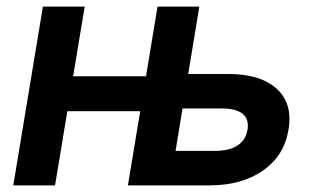

<svg xmlns="http://www.w3.org/2000/svg" viewBox="-20 -559 947 579"><path d="M463.9 0 481.4 -104H628.4Q670.4 -104 695.6 -119.9Q720.7 -135.7 726.1 -166.5Q731.9 -199.2 711.9 -215.6Q691.9 -231.9 649.9 -231.9H487.3L504.4 -335.9H668Q765.6 -335.9 814.5 -291.3Q863.3 -246.6 850.1 -168.5Q837.4 -89.8 773.4 -44.9Q709.5 0 612.3 0ZM20 0 109.4 -539.1H235.4L146 0ZM148.9 -223.6 166.5 -329.1H453.6L436.5 -223.6ZM365.7 0 455.1 -539.1H581.1L492.2 0Z"/></svg>

Font: Inter 18pt SemiBold
Style: Italic
Weight: 600
Italic angle: -9.3988°
Designer: Rasmus Andersson
Foundry: rsms
Version: Version 4.001;git-66647c0bb